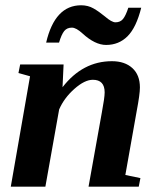

<svg xmlns="http://www.w3.org/2000/svg" viewBox="-20 -701 596 721"><path d="M373 -354Q373 -401.4 328.6 -401.4Q297.9 -401.4 259.3 -367.2Q220.7 -333 202.1 -290L150.4 0H20.5L92.8 -414.6L49.3 -426.8L55.7 -459H218.8L214.8 -373.5Q290.5 -471.2 400.4 -471.2Q448.7 -471.2 477.1 -445.3Q505.4 -419.4 505.4 -372.6Q505.4 -347.2 493.2 -283.2L450.7 -43.9L507.3 -32.2L501 0H312.5L362.3 -277.8Q373 -334.5 373 -354ZM378.4 -532.2Q336.9 -532.2 290 -575.2Q266.1 -597.2 250 -597.2Q231.4 -597.2 221.2 -584.5Q210.9 -571.8 201.7 -541H153.3Q186 -681.2 284.7 -681.2Q310.5 -681.2 331.1 -669.4Q351.6 -657.7 374 -639.2Q399.4 -617.2 413.6 -617.2Q431.6 -617.2 441.9 -629.6Q452.1 -642.1 461.9 -671.9H510.3Q491.7 -597.7 459 -564.9Q426.3 -532.2 378.4 -532.2Z"/></svg>

Font: Liberation Serif
Style: Bold Italic
Weight: 700
Italic angle: -16.333°
Designer: Steve Matteson
Foundry: Ascender Corporation
Version: Version 2.1.5